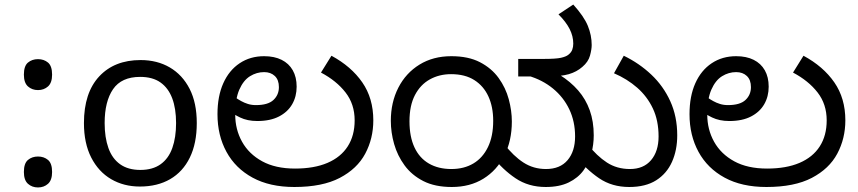

<svg xmlns="http://www.w3.org/2000/svg" viewBox="-20 -810 3773 844"><path d="M147 -414Q121 -414 103 -430Q85 -446 85 -482Q85 -520 103 -535Q121 -550 147 -550Q173 -550 191 -535Q209 -520 209 -482Q209 -446 191 -430Q173 -414 147 -414ZM147 14Q121 14 103 -2Q85 -18 85 -54Q85 -92 103 -107Q121 -122 147 -122Q173 -122 191 -107Q209 -92 209 -54Q209 -18 191 -2Q173 14 147 14Z M845 -269Q845 -180 814.5 -117.5Q784 -55 728 -22.5Q672 10 595 10Q524 10 468.5 -22.5Q413 -55 381 -117.5Q349 -180 349 -269Q349 -402 416 -474Q483 -546 598 -546Q671 -546 726.5 -513.5Q782 -481 813.5 -419.5Q845 -358 845 -269ZM440 -269Q440 -206 456.5 -159.5Q473 -113 508 -88Q543 -63 597 -63Q651 -63 686 -88Q721 -113 737.5 -159.5Q754 -206 754 -269Q754 -333 737 -378Q720 -423 685.5 -447.5Q651 -472 596 -472Q514 -472 477 -418Q440 -364 440 -269Z M1274 12Q1166 12 1090.5 -29Q1015 -70 975.5 -142.5Q936 -215 936 -308Q936 -387 961.5 -444Q987 -501 1033.5 -532Q1080 -563 1141 -563Q1186 -563 1218 -547Q1250 -531 1267 -501Q1284 -471 1284 -429Q1284 -386 1264.5 -352Q1245 -318 1206.5 -298Q1168 -278 1111 -278Q1089 -278 1070 -282Q1051 -286 1035.5 -293.5Q1020 -301 1007 -309L1017 -380Q1027 -373 1040.5 -365.5Q1054 -358 1070 -353Q1086 -348 1105 -348Q1158 -348 1182 -370.5Q1206 -393 1206 -427Q1206 -459 1188 -476Q1170 -493 1141 -493Q1108 -493 1079 -475Q1050 -457 1032 -416Q1014 -375 1014 -306Q1014 -241 1044 -187Q1074 -133 1132.5 -101Q1191 -69 1277 -69Q1361 -69 1419.5 -94Q1478 -119 1508.5 -166.5Q1539 -214 1539 -281Q1539 -352 1499 -403.5Q1459 -455 1391 -491L1437 -565Q1524 -518 1572.5 -448Q1621 -378 1621 -281Q1621 -201 1585.5 -134.5Q1550 -68 1473.5 -28Q1397 12 1274 12Z M1966 12Q1892 12 1841 -14Q1790 -40 1758.5 -83Q1727 -126 1712.5 -177Q1698 -228 1698 -279Q1698 -360 1731 -424.5Q1764 -489 1824 -526Q1884 -563 1964 -563Q2039 -563 2090 -536.5Q2141 -510 2172 -467Q2203 -424 2216.5 -373.5Q2230 -323 2230 -276Q2230 -191 2197 -126Q2164 -61 2105 -24.5Q2046 12 1966 12ZM1964 -67Q2020 -67 2061 -91.5Q2102 -116 2125 -163.5Q2148 -211 2148 -279Q2148 -340 2127 -386Q2106 -432 2065 -458Q2024 -484 1963 -484Q1911 -484 1869.5 -461Q1828 -438 1804 -392Q1780 -346 1780 -277Q1780 -209 1802 -162Q1824 -115 1865.5 -91Q1907 -67 1964 -67ZM2379 12Q2303 12 2246 -26.5Q2189 -65 2144 -123L2196 -177Q2237 -124 2281 -95.5Q2325 -67 2380 -67Q2442 -67 2475 -106Q2508 -145 2508 -210Q2508 -276 2482.5 -329.5Q2457 -383 2410.5 -421Q2364 -459 2302 -477L2440 -481Q2488 -451 2521.5 -412.5Q2555 -374 2572.5 -325Q2590 -276 2590 -215Q2590 -175 2579.5 -134.5Q2569 -94 2545 -61Q2521 -28 2480 -8Q2439 12 2379 12ZM2746 12Q2670 12 2613.5 -26.5Q2557 -65 2511 -123L2562 -177Q2604 -124 2648 -95.5Q2692 -67 2749 -67Q2809 -67 2842 -106Q2875 -145 2875 -210Q2875 -280 2850 -333Q2825 -386 2781 -424.5Q2737 -463 2679 -488L2722 -565Q2790 -532 2843 -482Q2896 -432 2926.5 -365Q2957 -298 2957 -215Q2957 -150 2934 -98.5Q2911 -47 2864.5 -17.5Q2818 12 2746 12ZM2581 -612Q2581 -593 2573.5 -565.5Q2566 -538 2540 -516Q2515 -494 2480.5 -484Q2446 -474 2388 -474H2258V-551H2370Q2424 -551 2446 -556Q2468 -561 2478 -569Q2491 -579 2495.5 -591.5Q2500 -604 2500 -618Q2500 -651 2484 -682.5Q2468 -714 2435 -747L2500 -790Q2547 -738 2564 -696.5Q2581 -655 2581 -612Z M3349 12Q3241 12 3165.5 -29Q3090 -70 3050.5 -142.5Q3011 -215 3011 -308Q3011 -387 3036.5 -444Q3062 -501 3108.5 -532Q3155 -563 3216 -563Q3261 -563 3293 -547Q3325 -531 3342 -501Q3359 -471 3359 -429Q3359 -386 3339.5 -352Q3320 -318 3281.5 -298Q3243 -278 3186 -278Q3164 -278 3145 -282Q3126 -286 3110.5 -293.5Q3095 -301 3082 -309L3092 -380Q3102 -373 3115.5 -365.5Q3129 -358 3145 -353Q3161 -348 3180 -348Q3233 -348 3257 -370.5Q3281 -393 3281 -427Q3281 -459 3263 -476Q3245 -493 3216 -493Q3183 -493 3154 -475Q3125 -457 3107 -416Q3089 -375 3089 -306Q3089 -241 3119 -187Q3149 -133 3207.5 -101Q3266 -69 3352 -69Q3436 -69 3494.5 -94Q3553 -119 3583.5 -166.5Q3614 -214 3614 -281Q3614 -352 3574 -403.5Q3534 -455 3466 -491L3512 -565Q3599 -518 3647.5 -448Q3696 -378 3696 -281Q3696 -201 3660.5 -134.5Q3625 -68 3548.5 -28Q3472 12 3349 12Z"/></svg>

Font: hexkannada15
Style: Book
Weight: 400
Designer: Jelle Bosma - Monotype Design Team
Foundry: Monotype Imaging Inc.
Version: Version 2.003